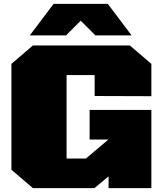

<svg xmlns="http://www.w3.org/2000/svg" viewBox="-20 -972 852 992"><path d="M134 -789 257 -952H537L660 -789H473L397 -865L321 -789ZM150 0 39 -95V-642L150 -737H651L762 -642V-475L469 -476V-584H324V-153H424L540 -251H443V-404H762V0H541V-61L468 0Z"/></svg>

Font: Tomorrow ExtraBold
Style: Regular
Weight: 800
Designer: Tony de Marco, Monica Rizzolli
Foundry: Just in Type
Version: Version 2.002